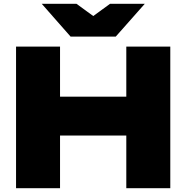

<svg xmlns="http://www.w3.org/2000/svg" viewBox="-20 -997 987 1017"><path d="M65 0H298V-279H649V0H882V-750H649V-485H298V-750H65ZM747 -977H563L474 -912L385 -977H201L354 -803H593Z"/></svg>

Font: Bounded ExtBd
Style: Regular
Weight: 800
Designer: Vlad Churkin
Version: Version 3.0